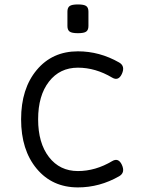

<svg xmlns="http://www.w3.org/2000/svg" viewBox="-20 -817 640 848"><path d="M370.6 -765.6Q370.6 -783.2 360.8 -790.3Q351.1 -797.4 324.2 -797.4Q297.4 -797.4 287.6 -790.3Q277.8 -783.2 277.8 -765.6V-702.1Q277.8 -684.6 287.6 -677.5Q297.4 -670.4 324.2 -670.4Q351.1 -670.4 360.8 -677.5Q370.6 -684.6 370.6 -702.1ZM73.2 -290Q73.2 -154.3 142.1 -71.8Q210.9 10.7 324.2 10.7Q419.9 10.7 506.3 -38.6Q534.2 -54.7 518.1 -89.4Q502.9 -121.6 475.6 -105.5Q401.9 -61.5 324.2 -61.5Q244.1 -61.5 196.3 -123.3Q148.4 -185.1 148.4 -290Q148.4 -395 196.3 -456.5Q244.1 -518.1 324.2 -518.1Q401.9 -518.1 475.6 -474.1Q502.9 -458 518.1 -490.2Q534.2 -524.9 506.3 -541Q419.9 -590.3 324.2 -590.3Q210.9 -590.3 142.1 -507.8Q73.2 -425.3 73.2 -290Z"/></svg>

Font: Courier Prime Code
Style: Regular
Weight: 400
Designer: Alan Dague-Greene
Foundry: Quote-Unquote Apps
Version: Version 3.18